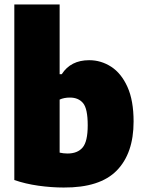

<svg xmlns="http://www.w3.org/2000/svg" viewBox="-20 -828 640 858"><path d="M264.5 10Q209.5 10 151.2 1.8Q93 -6.5 44 -23.5V-808H246.5V-496.5H256Q296 -559 378.5 -559Q431.5 -559 476.8 -529.8Q522 -500.5 549.5 -439.8Q577 -379 577 -285Q577 -143 501.8 -66Q426.5 11 264.5 10ZM281.5 -142Q326.5 -142 349.2 -168.8Q372 -195.5 372 -268Q372 -342.5 351.2 -367.2Q330.5 -392 292.5 -392Q266 -392 246.5 -383V-146Q263.5 -142 281.5 -142Z"/></svg>

Font: Encode Sans SemiCondensed SemiCondensed Black
Style: Regular
Weight: 900
Width: 4
Designer: Multiple Designers
Foundry: Impallari Type
Version: Version 3.000; ttfautohint (v1.8.3) -l 8 -r 50 -G 200 -x 14 